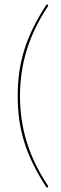

<svg xmlns="http://www.w3.org/2000/svg" viewBox="-20 -772 290 912"><path d="M75 -316Q75 -199.5 108 -94.8Q141 10 207 109Q209.5 112 209 114Q208.5 116 207 117L202 120Q163 60.5 136.5 6Q110 -48.5 94 -101.2Q78 -154 71 -206.8Q64 -259.5 64 -316Q64 -372 71 -425Q78 -478 94 -530.8Q110 -583.5 136.5 -638Q163 -692.5 202 -752L207 -749Q208.5 -748 209 -746Q209.5 -744 207 -741Q141 -642 108 -537Q75 -432 75 -316Z"/></svg>

Font: Lato Hairline
Style: Regular
Weight: 100
Designer: Lukasz Dziedzic
Foundry: tyPoland Lukasz Dziedzic
Version: Version 2.007; 2014-02-27